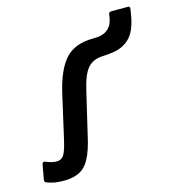

<svg xmlns="http://www.w3.org/2000/svg" viewBox="-119 -657 684 748"><g transform="rotate(-15 222.5 -283.0)"><path d="M49 12Q29 12 13 9.5Q-3 7 -21 0Q-28 -3 -27 -11L-16 -72Q-15 -77 -11 -79Q-7 -81 -2 -78Q21 -68 41 -68Q58 -68 68 -81Q78 -94 88 -136L129 -316Q150 -409 188.5 -451.5Q227 -494 302 -494Q334 -494 350.5 -503.5Q367 -513 375 -528Q380 -538 382.5 -549Q385 -560 386 -570Q387 -578 398 -578H465Q473 -578 471 -566Q466 -528 457 -501.5Q448 -475 433 -458Q417 -440 393 -430Q369 -420 322 -418Q281 -417 259 -392Q237 -367 223 -305L182 -131Q170 -76 153 -44.5Q136 -13 110.5 -0.5Q85 12 49 12Z"/></g></svg>

Font: Sofia Sans Semi Condensed SemiBold
Style: Italic
Weight: 600
Italic angle: -9°
Version: Version 4.100